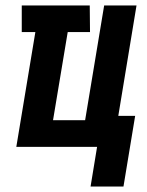

<svg xmlns="http://www.w3.org/2000/svg" viewBox="-20 -540 540 706"><path d="M434 146H313L337 0H40L110 -422H60V-520H310L311 -422H229L175 -98H293L363 -520H482L415 -114H477Z"/></svg>

Font: Iosevka Term Curly Hv Obl
Style: Regular
Weight: 900
Italic angle: -9°
Designer: Belleve Invis
Foundry: Belleve Invis
Version: Version 32.3.0